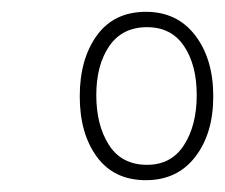

<svg xmlns="http://www.w3.org/2000/svg" viewBox="-20 -745 381 325"><path d="M227 -440Q173 -440 144 -479.5Q115 -519 115 -582Q115 -645 144 -685Q173 -725 227 -725Q280 -725 310.5 -685Q341 -645 341 -582Q341 -519 310.5 -479.5Q280 -440 227 -440ZM229 -466Q270 -466 291.5 -499.5Q313 -533 313 -584Q313 -635 291.5 -667Q270 -699 229 -699Q187 -699 165 -667Q143 -635 143 -584Q143 -533 164.5 -499.5Q186 -466 229 -466Z"/></svg>

Font: Noto Serif ExtraCondensed ExtraLight
Style: Italic
Weight: 200
Width: 2
Italic angle: -12°
Designer: Monotype Design Team
Foundry: Monotype Imaging Inc.
Version: Version 2.014; ttfautohint (v1.8.4.7-5d5b)